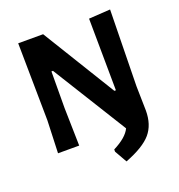

<svg xmlns="http://www.w3.org/2000/svg" viewBox="-144 -766 984 1057"><g transform="rotate(-20 347.5 -237.5)"><path d="M618 -646 610 -199 613 -56Q613 27 569.5 78Q526 129 417 171L376 99V86Q455 46 477 -1L207 -436H198L197 -222L202 0H78L85 -190L79 -644H225L487 -217H496L492 -638Z"/></g></svg>

Font: Alegreya Sans SC
Style: Bold
Weight: 700
Designer: Juan Pablo del Peral
Foundry: Huerta Tipografica
Version: Version 2.007